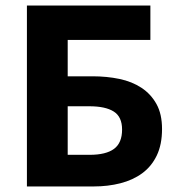

<svg xmlns="http://www.w3.org/2000/svg" viewBox="-20 -672 640 692"><path d="M77 0V-652H522V-528H224V-397H314Q365 -397 410.5 -387.5Q456 -378 490 -355.5Q524 -333 544 -297Q564 -261 564 -207Q564 -151 545 -111.5Q526 -72 492.5 -47.5Q459 -23 414 -11.5Q369 0 318 0ZM224 -114H303Q362 -114 391 -135.5Q420 -157 420 -205Q420 -251 390 -270Q360 -289 302 -289H224Z"/></svg>

Font: Font
Style: ¶
Weight: 700
Designer: Paul D. Hunt
Foundry: Adobe Systems Incorporated
Version: Version 3.000